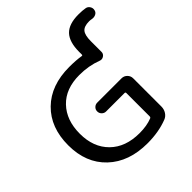

<svg xmlns="http://www.w3.org/2000/svg" viewBox="-247 -1128 1316 1316"><g transform="rotate(-45 410.5 -470.0)"><path d="M431.6 -652.3Q298.8 -652.3 224.1 -574.2Q149.4 -496.1 149.4 -365.2Q149.4 -233.4 228 -155.8Q306.6 -78.1 442.4 -78.1Q513.7 -78.1 564.5 -98.6Q572.3 -101.6 572.3 -111.3V-336.9Q572.3 -345.7 563.5 -345.7H384.8Q367.2 -345.7 354.5 -358.4Q341.8 -371.1 341.8 -389.2Q341.8 -407.2 354.5 -419.4Q367.2 -431.6 384.8 -431.6H620.1Q643.6 -431.6 660.2 -415Q676.8 -398.4 676.8 -375V-101.6Q676.8 -75.2 663.1 -53.7Q649.4 -32.2 626 -23.4Q540 9.8 431.6 9.8Q252 9.8 144.5 -91.8Q37.1 -193.4 37.1 -365.2Q37.1 -537.1 140.6 -638.7Q244.1 -740.2 421.9 -740.2Q487.3 -740.2 534.2 -732.4Q543 -730.5 543 -739.3V-764.6Q543 -861.3 585.4 -905.8Q627.9 -950.2 720.7 -950.2Q759.8 -950.2 786.1 -945.3Q803.7 -942.4 814 -926.3Q824.2 -910.2 819.3 -891.6Q815.4 -875 799.8 -867.2Q784.2 -859.4 765.6 -862.3Q752 -865.2 739.3 -865.2Q690.4 -865.2 670.9 -841.8Q651.4 -818.4 651.4 -759.8V-656.2Q651.4 -637.7 634.8 -626.5Q618.2 -615.2 598.6 -623Q522.5 -652.3 431.6 -652.3Z"/></g></svg>

Font: Rounded Mgen+ 2p medium
Style: Regular
Weight: 500
Designer: [Source Han Sans]
Ryoko NISHIZUKA  (kana & ideographs); Paul D. Hunt (Latin, Greek & Cyrillic); Wenlong ZHANG  (bopomofo
Version: Version 1.059.20150602